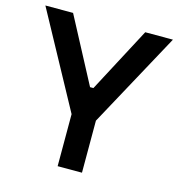

<svg xmlns="http://www.w3.org/2000/svg" viewBox="-105 -792 823 884"><g transform="rotate(15 307.0 -350.0)"><path d="M3 -700 249 -248V0H365V-248L611 -700H479L315 -390H299L135 -700Z"/></g></svg>

Font: Space Text SemiBold
Style: Regular
Weight: 600
Designer: Florian Karsten (Space Text), Colophon Foundry (Space Mono)
Foundry: Florian Karsten
Version: Version 1.003;PS 001.003;hotconv 1.0.88;makeotf.lib2.5.64775